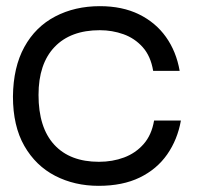

<svg xmlns="http://www.w3.org/2000/svg" viewBox="-20 -593 639 623"><path d="M300 10Q222 10 159 -22.5Q96 -55 59 -119.5Q22 -184 22 -280Q23 -375 59 -440.5Q95 -506 159 -539.5Q223 -573 304 -573Q377 -573 431 -546.5Q485 -520 518.5 -473Q552 -426 563 -363H477Q469 -411 443 -440Q417 -469 380.5 -482Q344 -495 304 -495Q209 -495 157 -440.5Q105 -386 105 -285Q105 -179 156 -123.5Q207 -68 301 -68Q345 -68 382.5 -82Q420 -96 446 -125.5Q472 -155 480 -202H567Q556 -140 522.5 -92Q489 -44 433.5 -17Q378 10 300 10Z"/></svg>

Font: Darker Grotesque SemiBold
Style: Regular
Weight: 600
Designer: Gabriel Lam
Foundry: TypeRant
Version: Version 1.000;gftools[0.9.28]